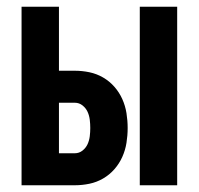

<svg xmlns="http://www.w3.org/2000/svg" viewBox="-20 -550 590 570"><path d="M395 0V-530H506V0ZM44 0V-530H155V-340H202Q224 -340 245.5 -335.5Q267 -331 286 -320Q305 -309 319.5 -292.5Q334 -276 343 -256Q352 -236 355.5 -214Q359 -192 359 -170Q359 -148 355.5 -126Q352 -104 343 -84Q334 -64 319.5 -47.5Q305 -31 286 -20Q267 -9 245.5 -4.5Q224 0 202 0ZM155 -95H202Q215 -95 225 -103Q235 -111 240 -122Q245 -133 246.5 -145.5Q248 -158 248 -170Q248 -182 246.5 -194.5Q245 -207 240 -218Q235 -229 225 -237Q215 -245 202 -245H155Z"/></svg>

Font: Lode
Style: Bold
Weight: 700
Monospace: yes
Designer: Belleve Invis
Foundry: Belleve Invis
Version: Version 29.2.0; ttfautohint (v1.8.3)